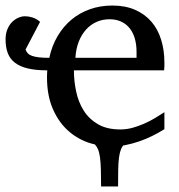

<svg xmlns="http://www.w3.org/2000/svg" viewBox="-20 -514 645 690"><path d="M570.8 -49.8Q549.8 -36.6 527.1 -25.4Q504.4 -14.2 480.2 -5.9Q456.1 2.4 431.2 7.3L422.9 8.8Q418 14.6 415 22Q410.2 33.7 407.7 51.8Q405.3 69.8 404.8 95.2Q404.3 120.6 404.3 156.2H343.3Q343.3 120.6 342.5 95.2Q341.8 69.8 339.4 51.8Q336.9 33.7 332 22Q327.6 12.2 320.8 4.9Q307.1 2 293.5 -2.9Q251.5 -18.6 219.5 -49.3Q187.5 -80.1 168.2 -126.7Q148.9 -173.3 148.9 -235.8Q148.9 -242.2 149.2 -248.8Q149.4 -255.4 149.9 -261.2Q108.4 -261.2 79.8 -268.1Q51.3 -274.9 33.4 -288.8Q15.6 -302.7 7.8 -323.5Q0 -344.2 0 -372.1Q0 -392.6 6.3 -408.2Q12.7 -423.8 22.9 -434.3Q33.2 -444.8 45.7 -450.2Q58.1 -455.6 69.8 -455.6Q82 -455.6 96.2 -451.4Q110.4 -447.3 124 -435.5L71.8 -335.9Q74.7 -327.6 80.3 -322Q85.9 -316.4 95.7 -313Q105.5 -309.6 120.6 -307.9Q135.7 -306.2 157.2 -306.2Q166.5 -349.6 187 -384.3Q207.5 -418.9 236.8 -443.4Q266.1 -467.8 303.5 -481Q340.8 -494.1 383.8 -494.1Q430.2 -494.1 465.3 -478.8Q500.5 -463.4 523.9 -436.3Q547.4 -409.2 559.1 -371.3Q570.8 -333.5 570.8 -289.1V-275.9Q570.8 -268.1 569.8 -261.2H245.6Q245.6 -223.1 253.7 -185.1Q261.7 -147 280.8 -116.7Q299.8 -86.4 332 -67.6Q364.3 -48.8 412.6 -48.8Q434.1 -48.8 455.1 -54.4Q476.1 -60.1 496.3 -68.8Q516.6 -77.6 535.2 -88.6Q553.7 -99.6 570.8 -110.8ZM470.7 -328.1Q470.7 -353 464.8 -374.3Q459 -395.5 447 -411.1Q435.1 -426.8 416.7 -435.8Q398.4 -444.8 373.5 -444.8Q348.6 -444.8 327.1 -435.3Q305.7 -425.8 289.3 -407.7Q272.9 -389.6 262.9 -364Q252.9 -338.4 251 -306.2H470.7Z"/></svg>

Font: Charis SIL
Style: Regular
Weight: 400
Foundry: SIL International
Version: Version 4.112